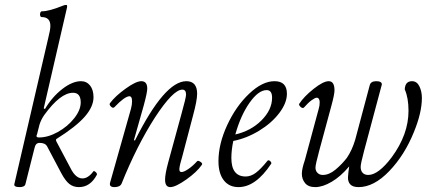

<svg xmlns="http://www.w3.org/2000/svg" viewBox="-20 -745 1729 778"><path d="M59.1 13.2Q47.4 13.2 42 10Q36.6 6.8 38.1 1L174.8 -587.9Q184.1 -624 184.1 -640.1Q184.1 -675.8 148.9 -675.8Q144.5 -675.8 142.8 -681.6Q141.1 -687.5 143.3 -693.4Q145.5 -699.2 149.9 -699.2Q178.2 -699.2 232.9 -721.2Q240.7 -725.1 248 -725.1Q252 -725.1 252 -720.2Q252 -713.9 250 -708L157.2 -306.2L162.1 -303.2Q191.4 -352.5 232.4 -384.3Q273.4 -416 308.1 -416Q331.1 -416 345 -398.4Q358.9 -380.9 358.9 -351.1Q358.9 -312.5 323 -271.7Q287.1 -231 209 -182.1Q204.1 -179.2 210 -168.9L265.1 -64.9Q286.1 -22 314 -22Q336.4 -22 356.9 -48.8Q359.4 -55.2 367.7 -47.9Q375 -41 372.1 -36.1Q345.7 13.2 299.8 13.2Q276.9 13.2 260.7 0.2Q244.6 -12.7 228 -43.9L169.9 -153.8Q162.1 -166 140.1 -166Q124.5 -166 120.1 -146L83 1Q80.1 13.2 59.1 13.2ZM138.2 -188Q174.8 -188 214.6 -210.2Q254.4 -232.4 280.8 -265.9Q307.1 -299.3 307.1 -330.1Q307.1 -369.1 275.9 -369.1Q224.6 -369.1 159.2 -278.8Q146.5 -260.7 140.1 -240.2L129.9 -200.2Q127.9 -196.3 127.9 -193.8Q127.9 -188 138.2 -188Z M443.8 13.2Q433.1 13.2 428.5 9Q423.8 4.9 425.8 -3.9L510.7 -304.2Q515.1 -321.3 515.1 -333.5Q515.1 -345.7 512.2 -350.3Q509.3 -355 504.9 -355Q485.8 -355 443.8 -311Q438 -304.7 429.7 -313Q421.4 -321.3 425.8 -327.1Q446.8 -355.5 488.8 -385.7Q530.8 -416 552.7 -416Q576.7 -416 576.7 -386.2Q576.7 -370.1 562.5 -317.9L522.5 -176.8L526.9 -175.8Q647 -416 734.9 -416Q778.8 -416 778.8 -365.2Q778.8 -338.4 762.7 -278.8L718.8 -111.8Q713.4 -93.3 710.7 -82.5Q708 -71.8 707 -63.2Q706.1 -54.7 708.3 -51.3Q710.4 -47.9 715.8 -47.9Q725.1 -47.9 743.2 -60.1Q761.2 -72.3 778.8 -91.8Q782.7 -95.7 792.5 -89.1Q802.2 -82.5 797.9 -77.1Q778.3 -48.3 734.9 -17.6Q691.4 13.2 669.9 13.2Q648.9 13.2 648.9 -17.1Q648.9 -40 661.6 -86.9L715.8 -285.2Q733.9 -349.6 733.9 -361.8Q733.9 -381.8 718.8 -381.8Q681.6 -381.8 607.9 -269Q534.2 -154.3 472.7 -1Q466.3 13.2 443.8 13.2Z M946.3 13.2Q908.2 13.2 886.7 -14.6Q865.2 -42.5 865.2 -91.8Q865.2 -161.6 900.6 -238Q936 -314.5 989.5 -365.2Q1043 -416 1092.3 -416Q1142.6 -416 1142.6 -365.2Q1142.6 -327.6 1111.6 -286.9Q1080.6 -246.1 1030 -215.3Q979.5 -184.6 925.3 -173.8Q917.5 -136.7 917.5 -105Q917.5 -29.8 975.6 -29.8Q996.1 -29.8 1016.1 -44.4Q1036.1 -59.1 1064.5 -94.2Q1069.3 -97.7 1075.4 -91.6Q1081.5 -85.4 1078.6 -81.1Q1016.1 13.2 946.3 13.2ZM933.6 -200.2Q996.6 -214.4 1039.6 -257.3Q1082.5 -300.3 1082.5 -349.1Q1082.5 -379.9 1060.5 -379.9Q1027.3 -379.9 991.2 -328.6Q955.1 -277.3 933.6 -200.2Z M1257.3 13.2Q1229.5 13.2 1216.3 -2.9Q1203.1 -19 1203.1 -41Q1203.1 -60.5 1215.3 -96.2L1271.5 -304.2Q1275.4 -315.9 1275.4 -331.1Q1275.4 -338.9 1272.2 -344Q1269 -349.1 1263.2 -349.1Q1256.8 -349.1 1242.7 -338.9Q1228.5 -328.6 1211.4 -309.1Q1208 -306.2 1203.1 -308.3Q1198.2 -310.5 1194.3 -315.9Q1190.4 -321.3 1192.4 -324.2Q1211.4 -353.5 1250.7 -384.8Q1290 -416 1312 -416Q1335.4 -416 1335.4 -378.9Q1335.4 -362.8 1323.2 -317.9L1273.4 -133.8Q1258.3 -78.1 1258.3 -65.9Q1258.3 -52.7 1266.6 -44.4Q1274.9 -36.1 1288.1 -36.1Q1313.5 -36.1 1339.4 -57.6Q1365.2 -79.1 1385.3 -105Q1406.7 -136.2 1419.4 -179.2L1478 -398.9Q1481.9 -416 1504.4 -416Q1527.3 -416 1527.3 -402.8L1455.1 -132.8Q1441.4 -81.5 1441.4 -68.8Q1441.4 -53.2 1449.5 -44.7Q1457.5 -36.1 1472.2 -36.1Q1513.2 -36.1 1567.4 -107.9Q1635.3 -200.2 1635.3 -295.9Q1635.3 -348.6 1620.1 -382.8Q1621.6 -416 1649.4 -416Q1669.4 -416 1679.4 -395.3Q1689.5 -374.5 1689.5 -348.1Q1689.5 -288.6 1657.2 -210Q1619.6 -116.7 1557.4 -51.8Q1495.1 13.2 1433.1 13.2Q1409.7 13.2 1399.4 2.2Q1389.2 -8.8 1390.1 -27.3Q1391.1 -45.9 1395 -70.8Q1359.9 -29.3 1323.5 -8.1Q1287.1 13.2 1257.3 13.2Z"/></svg>

Font: Junicode SmCond Light
Style: Italic
Weight: 300
Width: 4
Italic angle: -11°
Designer: Peter S. Baker
Version: Version 2.206